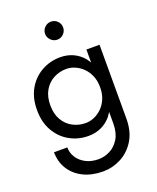

<svg xmlns="http://www.w3.org/2000/svg" viewBox="-164 -776 898 1101"><g transform="rotate(-20 285.0 -225.0)"><path d="M228 -625Q228 -648 244.5 -664Q261 -680 283 -680Q306 -680 322 -664Q338 -648 338 -625Q338 -603 322 -586.5Q306 -570 283 -570Q261 -570 244.5 -586.5Q228 -603 228 -625ZM125 30Q125 63 143 91.5Q161 120 194 137.5Q227 155 272 155Q307 155 341 138Q375 121 397.5 84.5Q420 48 420 -10V-79Q412 -66 403 -54Q377 -23 341.5 -6.5Q306 10 263 10Q201 10 149 -19Q97 -48 66 -102Q35 -156 35 -230Q35 -305 66 -358.5Q97 -412 149 -441Q201 -470 263 -470Q306 -470 341.5 -453.5Q377 -437 403 -406Q412 -394 420 -381V-460H500V-10Q500 69 467 122.5Q434 176 382 203Q330 230 272 230Q205 230 153.5 205Q102 180 73 134.5Q44 89 44 30ZM116 -230Q116 -177 137.5 -140Q159 -103 195 -84Q231 -65 273 -65Q299 -65 325 -76Q351 -87 372.5 -108Q394 -129 407 -159.5Q420 -190 420 -230Q420 -270 407 -300.5Q394 -331 372.5 -352Q351 -373 325 -384Q299 -395 273 -395Q231 -395 195 -376Q159 -357 137.5 -320Q116 -283 116 -230Z"/></g></svg>

Font: Venryn Sans
Style: Regular
Weight: 400
Designer: Owen Earl, indestructible type* (font) & Cristiano Sobral (main changes)
Version: Version 3.600; ttfautohint (v1.8.3)